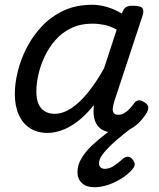

<svg xmlns="http://www.w3.org/2000/svg" viewBox="-20 -539 663 803"><path d="M180 17Q137 17 106 -2.5Q75 -22 58.5 -59Q42 -96 42 -146Q42 -190 54.5 -241Q67 -292 92.5 -341Q118 -390 156.5 -430.5Q195 -471 247 -495Q299 -519 365 -519Q398 -519 430 -509Q462 -499 490 -482L491 -486Q498 -504 507.5 -509.5Q517 -515 535 -515Q567 -515 575 -505.5Q583 -496 577 -476L458 -115Q454 -102 452 -89Q450 -76 455 -67.5Q460 -59 475 -59Q488 -59 500 -66Q512 -73 522.5 -84.5Q533 -96 541 -107Q547 -116 557.5 -119Q568 -122 583 -112Q599 -102 600 -91.5Q601 -81 595 -70Q586 -53 567.5 -32.5Q549 -12 523 2Q497 16 464 16Q433 16 414 7Q395 -2 385.5 -17Q376 -32 373 -51Q370 -70 372 -90Q372 -93 372 -95.5Q372 -98 373 -100Q338 -56 303 -30Q268 -4 236.5 6.5Q205 17 180 17ZM132 -157Q132 -126 140.5 -105.5Q149 -85 166.5 -74Q184 -63 208 -63Q242 -63 277 -85.5Q312 -108 347 -151Q382 -194 415 -253L468 -415Q441 -430 416 -435Q391 -440 366 -440Q316 -440 277 -421Q238 -402 210.5 -370Q183 -338 165.5 -300Q148 -262 140 -224.5Q132 -187 132 -157ZM375 244Q341 244 322.5 226.5Q304 209 304 181Q304 152 320 124.5Q336 97 362.5 71.5Q389 46 422 21Q455 -4 490 -29L556 -30V-24Q525 0 496 23Q467 46 444 68Q421 90 407.5 109Q394 128 394 144Q394 155 400.5 161Q407 167 419 167Q437 167 455 155.5Q473 144 494 125Q502 118 512 116.5Q522 115 532 125Q539 132 542.5 141.5Q546 151 539 162Q524 183 496.5 202Q469 221 437 232.5Q405 244 375 244Z"/></svg>

Font: Playwrite NO
Style: Regular
Weight: 400
Designer: Veronika Burian, José Scaglione
Foundry: TypeTogether
Version: Version 1.002